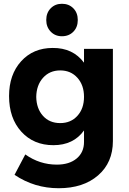

<svg xmlns="http://www.w3.org/2000/svg" viewBox="-20 -797 685 1017"><path d="M308 -605Q272 -605 248.5 -629.5Q225 -654 225 -691Q225 -729 248.5 -753Q272 -777 308 -777Q345 -777 368.5 -753Q392 -729 392 -691Q392 -653 368.5 -629Q345 -605 308 -605ZM425 -538H578V-50Q578 64 499.5 132Q421 200 291 200Q162 200 57 129L114 21Q190 75 281 75Q347 75 386 42.5Q425 10 425 -45V-106Q369 -28 263 -28Q158 -28 93 -99.5Q28 -171 28 -288Q28 -402 92 -472.5Q156 -543 259 -543Q366 -544 425 -465ZM299 -145Q355 -145 390 -183.5Q425 -222 425 -284Q425 -346 390 -385Q355 -424 299 -424Q243 -424 208 -385Q173 -346 172 -284Q173 -222 207.5 -183.5Q242 -145 299 -145Z"/></svg>

Font: Montserrat-Arabic SemiBold
Style: Regular
Weight: 600
Designer: Mohamed Gaber
Foundry: Kief Type Foundry
Version: Version 5.008;PS 005.008;hotconv 1.0.88;makeotf.lib2.5.64775